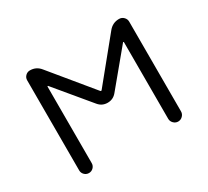

<svg xmlns="http://www.w3.org/2000/svg" viewBox="-144 -983 1288 1190"><g transform="rotate(-30 500.0 -388.0)"><path d="M495.1 -427.7Q501 -419.9 506.8 -427.7L744.1 -718.8Q773.4 -754.9 819.3 -754.9Q838.9 -754.9 852.5 -741.2Q866.2 -727.5 866.2 -709V-66.4Q866.2 -47.9 852.5 -34.2Q838.9 -20.5 820.3 -20.5Q801.8 -20.5 788.1 -34.2Q774.4 -47.9 774.4 -66.4V-614.3Q774.4 -617.2 772 -617.7Q769.5 -618.2 768.6 -616.2L565.4 -371.1Q540 -339.8 500 -339.8Q460 -339.8 434.6 -371.1L232.4 -614.3Q231.4 -616.2 229 -615.7Q226.6 -615.2 226.6 -612.3V-65.4Q226.6 -46.9 213.4 -33.7Q200.2 -20.5 181.6 -20.5Q163.1 -20.5 149.9 -33.7Q136.7 -46.9 136.7 -65.4V-710Q136.7 -728.5 149.9 -741.7Q163.1 -754.9 181.6 -754.9Q226.6 -754.9 254.9 -719.7Z"/></g></svg>

Font: Rounded-X Mgen+ 1m regular
Style: Regular
Weight: 400
Designer: [Source Han Sans]
Ryoko NISHIZUKA  (kana & ideographs); Paul D. Hunt (Latin, Greek & Cyrillic); Wenlong ZHANG  (bopomofo
Version: Version 1.059.20150602